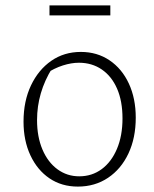

<svg xmlns="http://www.w3.org/2000/svg" viewBox="-20 -682 568 710"><path d="M268 8Q208 8 163 -22.5Q118 -53 92.5 -107.5Q67 -162 67 -232Q67 -308 94.5 -366Q122 -424 169.5 -457Q217 -490 279 -490Q339 -490 385 -459Q431 -428 456.5 -373Q482 -318 482 -247Q482 -172 455 -114.5Q428 -57 379.5 -24.5Q331 8 268 8ZM273 -30Q320 -30 356 -56.5Q392 -83 412.5 -131.5Q433 -180 433 -244Q433 -308 413 -354Q393 -400 356.5 -425Q320 -450 272 -450Q244 -450 212.5 -440Q181 -430 149 -409L173 -430Q145 -385 131 -337Q117 -289 117 -238Q117 -176 137 -129Q157 -82 192.5 -56Q228 -30 273 -30ZM163 -625V-662H388V-625Z"/></svg>

Font: Piazzolla Thin Thin
Style: Regular
Weight: 250
Version: Version 2.005